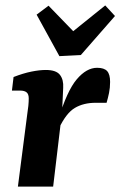

<svg xmlns="http://www.w3.org/2000/svg" viewBox="-20 -688 444 708"><path d="M46 0 81 -271Q83 -282 84.5 -297.5Q86 -313 86 -325Q86 -341 78 -347.5Q70 -354 54 -354H24L30 -404Q66 -418 96 -424Q126 -430 149 -430Q187 -430 201 -412Q215 -394 213 -364L209 -277L176 0ZM195 -247Q227 -353 263 -395.5Q299 -438 338 -438Q364 -438 375 -426Q386 -414 386 -386Q386 -364 382 -345Q378 -326 373 -309H333Q288 -309 256 -290Q224 -271 197 -214ZM404 -629 278 -485 199 -481 115 -634 159 -667 250 -573 368 -668Z"/></svg>

Font: Rasa
Style: Italic
Weight: 400
Italic angle: -7.10001°
Designer: Anna Giedrys (Yrsa+Rasa design), David Brezina (Yrsa art-direction, Rasa art-direction, design)
Foundry: Rosetta Type Foundry
Version: Version 2.004